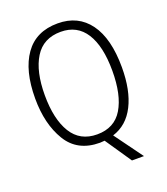

<svg xmlns="http://www.w3.org/2000/svg" viewBox="-159 -835 967 1114"><g transform="rotate(-20 324.5 -277.5)"><path d="M592 -358Q592 -536 523 -630.5Q454 -725 328 -725Q194 -725 125.5 -628.5Q57 -532 57 -359Q57 -202 121 -96Q185 10 323 10Q332 10 352 8L462 170H536L409 -4Q499 -32 545.5 -124Q592 -216 592 -358ZM116 -359Q116 -505 168 -589Q220 -673 328 -673Q429 -673 481 -591.5Q533 -510 533 -358Q533 -209 482.5 -125Q432 -41 325 -41Q220 -41 168 -125.5Q116 -210 116 -359Z"/></g></svg>

Font: Noto Sans UI SemiCondensed Light
Style: Regular
Weight: 300
Width: 4
Designer: Monotype Design Team
Foundry: Monotype Imaging Inc.
Version: Version 1.901